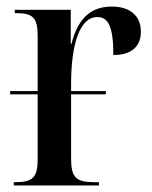

<svg xmlns="http://www.w3.org/2000/svg" viewBox="-20 -566 463 586"><path d="M22 0H282V-10H269C213 -10 197 -23 197 -82V-278H303V-288H197V-309C197 -433 224 -514 277 -514C310 -514 326 -486 326 -398C382 -398 410 -425 410 -469C410 -516 379 -546 321 -546C248 -546 215 -498 198 -432H196V-536H25V-526H28C80 -526 95 -513 95 -456V-288H11V-278H95V-81C95 -23 79 -10 26 -10H22Z"/></svg>

Font: Noto Serif Display Condensed Medium
Style: Regular
Weight: 500
Width: 3
Designer: Monotype Design Team
Foundry: Monotype Imaging Inc.
Version: Version 2.009